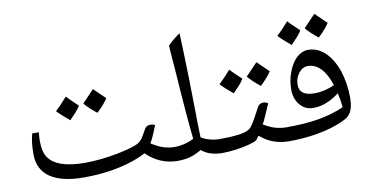

<svg xmlns="http://www.w3.org/2000/svg" viewBox="-67 -849 1977 1027"><g transform="rotate(-10 921.0 -335.5)"><path d="M314 0Q196 0 133 -42.5Q70 -85 70 -170Q70 -234 83 -280H119Q118 -276 117 -259.5Q116 -243 116 -231Q116 -173 138 -141.5Q160 -110 208 -93Q232 -85 263.5 -80.5Q295 -76 335 -76Q377 -76 423.5 -81Q470 -86 513 -94.5Q556 -103 588 -112.5Q620 -122 633 -131Q650 -144 658.5 -158.5Q667 -173 683 -201Q688 -209 695.5 -212.5Q703 -216 714 -216Q730 -216 738 -209Q725 -176 714.5 -153Q704 -130 696 -118Q730 -96 760 -86Q790 -76 827 -76Q835 -76 835 -68V-8Q835 0 827 0Q777 0 734 -18Q691 -36 656 -71Q595 -38 506.5 -19Q418 0 314 0ZM446 -328Q424 -345 407.5 -360.5Q391 -376 380 -390Q385 -395 401 -412Q417 -429 444 -457Q450 -451 465.5 -436Q481 -421 506 -397Q487 -367 446 -328ZM296 -314Q274 -332 257 -347.5Q240 -363 229 -375Q243 -388 259 -404.5Q275 -421 294 -443Q300 -436 315 -421Q330 -406 355 -383Q346 -368 331 -351Q316 -334 296 -314Z M817 0Q809 0 809 -8V-68Q809 -76 817 -76Q846 -76 873 -82.5Q900 -89 926 -102Q920 -155 912 -250Q904 -345 895 -482Q892 -515 889.5 -548.5Q887 -582 885 -615Q900 -631 916.5 -644.5Q933 -658 952 -671Q954 -625 956 -562Q958 -499 960 -418.5Q962 -338 963 -240Q963 -206 964 -171.5Q965 -137 966 -103Q1011 -76 1070 -76Q1079 -76 1079 -68V-8Q1079 0 1070 0Q997 0 955 -36Q918 -15 889 -7.5Q860 0 817 0Z M1062 0Q1054 0 1054 -8V-68Q1054 -76 1062 -76Q1124 -76 1167 -81.5Q1210 -87 1228 -100Q1239 -107 1254 -131.5Q1269 -156 1298 -211Q1303 -219 1310.5 -223.5Q1318 -228 1329 -228Q1341 -228 1354 -220Q1348 -205 1337.5 -181.5Q1327 -158 1318 -138Q1309 -118 1305 -114Q1339 -93 1368 -84.5Q1397 -76 1431 -76Q1439 -76 1439 -68V-8Q1439 0 1431 0Q1338 0 1273 -58L1257 -37Q1250 -30 1218.5 -21Q1187 -12 1144.5 -6Q1102 0 1062 0ZM1332 -318Q1310 -335 1293.5 -350.5Q1277 -366 1266 -380Q1271 -385 1287 -402Q1303 -419 1330 -447Q1336 -441 1351.5 -426Q1367 -411 1392 -387Q1373 -357 1332 -318ZM1182 -304Q1160 -322 1143 -337.5Q1126 -353 1115 -365Q1129 -378 1145 -394.5Q1161 -411 1180 -433Q1186 -426 1201 -411Q1216 -396 1241 -373Q1232 -358 1217 -341Q1202 -324 1182 -304Z M1423 0Q1414 0 1414 -9V-67Q1414 -76 1423 -76Q1531 -76 1605.5 -89Q1680 -102 1743 -130Q1741 -150 1737.5 -169.5Q1734 -189 1730 -208Q1699 -183 1662 -168Q1625 -153 1588 -153Q1544 -153 1516 -186.5Q1488 -220 1488 -270Q1488 -321 1505.5 -366Q1523 -411 1550 -437Q1564 -450 1580 -457Q1596 -464 1612 -464Q1664 -464 1704 -426.5Q1744 -389 1768 -321Q1779 -287 1785 -250.5Q1791 -214 1791 -174Q1791 -163 1789.5 -144.5Q1788 -126 1780.5 -106.5Q1773 -87 1756 -72Q1733 -56 1685.5 -39Q1638 -22 1571.5 -11Q1505 0 1423 0ZM1611 -229Q1661 -229 1717 -254Q1698 -315 1667 -347Q1636 -379 1597 -379Q1567 -379 1546.5 -351.5Q1526 -324 1526 -290Q1526 -259 1546.5 -244Q1567 -229 1611 -229ZM1682 -519Q1660 -536 1643.5 -551.5Q1627 -567 1616 -581Q1621 -586 1637 -603Q1653 -620 1680 -648Q1686 -642 1701.5 -627Q1717 -612 1742 -588Q1723 -558 1682 -519ZM1532 -505Q1510 -523 1493 -538.5Q1476 -554 1465 -566Q1479 -579 1495 -595.5Q1511 -612 1530 -634Q1536 -627 1551 -612Q1566 -597 1591 -574Q1582 -559 1567 -542Q1552 -525 1532 -505Z"/></g></svg>

Font: Noto Naskh Arabic
Style: Regular
Weight: 400
Designer: Monotype Design Team, David Williams, Mohamad Dakak and Nizar Qandah
Foundry: Monotype Imaging Inc.
Version: Version 2.013